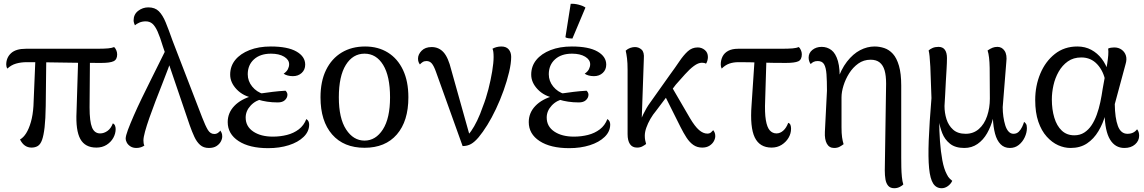

<svg xmlns="http://www.w3.org/2000/svg" viewBox="-20 -769 6056 1016"><path d="M490 12Q430 12 405 -33.5Q380 -79 385 -177L394 -469H456L454 -201Q454 -126 467 -94.5Q480 -63 510 -63Q530 -63 548.5 -76Q567 -89 577 -116Q585 -113 588.5 -104.5Q592 -96 592 -86Q592 -62 579.5 -39.5Q567 -17 544 -2.5Q521 12 490 12ZM147 12Q107 12 86 -31Q104 -41 118.5 -64Q133 -87 143.5 -123.5Q154 -160 157 -208L168 -473H225L222 -209Q221 -139 216 -95.5Q211 -52 202.5 -28.5Q194 -5 180 3.5Q166 12 147 12ZM19 -406Q13 -415 13 -427Q13 -464 38.5 -487.5Q64 -511 117 -511H488Q531 -511 552 -513Q573 -515 584 -520Q590 -515 595 -504Q600 -493 600 -481Q600 -454 581 -445Q562 -436 516 -436Q465 -436 411.5 -436.5Q358 -437 306.5 -438Q255 -439 207.5 -439.5Q160 -440 122 -440Q91 -440 65 -432.5Q39 -425 19 -406Z M1085 14Q1057 14 1039 -2Q1021 -18 1008.5 -45Q996 -72 984 -106L842 -523Q827 -573 814 -602Q801 -631 786.5 -643.5Q772 -656 751 -656Q732 -656 716.5 -649Q701 -642 694 -635Q692 -639 689.5 -646.5Q687 -654 687 -661Q687 -693 711 -711.5Q735 -730 765 -730Q800 -730 820.5 -709.5Q841 -689 857 -650Q873 -611 893 -554L1050 -147Q1067 -103 1080 -81.5Q1093 -60 1114 -60Q1125 -60 1133.5 -66Q1142 -72 1146 -78Q1149 -74 1152.5 -66.5Q1156 -59 1156 -47Q1156 -34 1148.5 -20Q1141 -6 1125.5 4Q1110 14 1085 14ZM702 14Q683 14 670 5.5Q657 -3 651 -14.5Q645 -26 645 -35Q645 -50 657 -82Q669 -114 688 -157.5Q707 -201 730.5 -249.5Q754 -298 778 -346Q802 -394 822.5 -435.5Q843 -477 857 -505L894 -475Q885 -447 870.5 -408Q856 -369 838 -323.5Q820 -278 802.5 -232.5Q785 -187 770.5 -145.5Q756 -104 747.5 -73Q739 -42 739 -26Q739 -19 740 -11.5Q741 -4 744 1Q738 6 726.5 10Q715 14 702 14Z M1399 15Q1300 15 1242.5 -22.5Q1185 -60 1185 -123Q1185 -172 1220 -208.5Q1255 -245 1317 -262L1322 -250Q1267 -260 1232.5 -296Q1198 -332 1198 -374Q1198 -419 1225 -452Q1252 -485 1300.5 -504Q1349 -523 1413 -523Q1502 -523 1548.5 -496.5Q1595 -470 1595 -427Q1595 -400 1576.5 -383Q1558 -366 1530 -366Q1515 -366 1502 -369.5Q1489 -373 1481 -379Q1497 -390 1503.5 -403Q1510 -416 1510 -429Q1510 -453 1483.5 -469Q1457 -485 1414 -485Q1357 -485 1324 -455Q1291 -425 1291 -376Q1291 -340 1314.5 -311Q1338 -282 1375 -271V-247Q1333 -239 1306.5 -210.5Q1280 -182 1280 -147Q1280 -100 1320 -73Q1360 -46 1424 -46Q1463 -46 1498.5 -55Q1534 -64 1561 -84.5Q1588 -105 1601 -139Q1609 -134 1612.5 -126.5Q1616 -119 1616 -110Q1616 -73 1586.5 -44.5Q1557 -16 1508 -0.5Q1459 15 1399 15ZM1450 -227Q1420 -227 1393.5 -231Q1367 -235 1345 -242L1356 -274Q1390 -279 1423 -283Q1456 -287 1491 -289Q1501 -279 1501 -268Q1501 -252 1488 -239.5Q1475 -227 1450 -227Z M1909 13Q1799 13 1737.5 -57.5Q1676 -128 1676 -254Q1676 -339 1705.5 -399Q1735 -459 1788 -491Q1841 -523 1912 -523Q1981 -523 2032.5 -491Q2084 -459 2112.5 -399Q2141 -339 2141 -254Q2141 -128 2080 -57.5Q2019 13 1909 13ZM1909 -25Q1968 -25 2006 -84Q2044 -143 2044 -254Q2044 -366 2007.5 -425.5Q1971 -485 1909 -485Q1847 -485 1810 -425.5Q1773 -366 1773 -254Q1773 -143 1811.5 -84Q1850 -25 1909 -25Z M2428 4 2287 -389Q2276 -420 2265 -433Q2254 -446 2237 -446Q2225 -446 2216.5 -440.5Q2208 -435 2202 -428Q2198 -433 2195 -440.5Q2192 -448 2192 -459Q2192 -481 2211 -500.5Q2230 -520 2264 -520Q2302 -520 2327 -492.5Q2352 -465 2368 -399L2469 -39L2444 -45Q2458 -54 2473.5 -76Q2489 -98 2505 -131Q2521 -164 2535 -205Q2552 -248 2564.5 -297Q2577 -346 2584.5 -391.5Q2592 -437 2592 -467Q2592 -483 2590.5 -494.5Q2589 -506 2586 -511Q2594 -516 2606.5 -519.5Q2619 -523 2633 -523Q2659 -523 2672 -507.5Q2685 -492 2685 -468Q2685 -434 2674 -387.5Q2663 -341 2645 -290.5Q2627 -240 2604.5 -192.5Q2582 -145 2559 -108Q2534 -68 2513 -43Q2492 -18 2472.5 -7Q2453 4 2428 4Z M2992 15Q2893 15 2835.5 -22.5Q2778 -60 2778 -123Q2778 -172 2813 -208.5Q2848 -245 2910 -262L2915 -250Q2860 -260 2825.5 -296Q2791 -332 2791 -374Q2791 -419 2818 -452Q2845 -485 2893.5 -504Q2942 -523 3006 -523Q3095 -523 3141.5 -496.5Q3188 -470 3188 -427Q3188 -400 3169.5 -383Q3151 -366 3123 -366Q3108 -366 3095 -369.5Q3082 -373 3074 -379Q3090 -390 3096.5 -403Q3103 -416 3103 -429Q3103 -453 3076.5 -469Q3050 -485 3007 -485Q2950 -485 2917 -455Q2884 -425 2884 -376Q2884 -340 2907.5 -311Q2931 -282 2968 -271V-247Q2926 -239 2899.5 -210.5Q2873 -182 2873 -147Q2873 -100 2913 -73Q2953 -46 3017 -46Q3056 -46 3091.5 -55Q3127 -64 3154 -84.5Q3181 -105 3194 -139Q3202 -134 3205.5 -126.5Q3209 -119 3209 -110Q3209 -73 3179.5 -44.5Q3150 -16 3101 -0.5Q3052 15 2992 15ZM3043 -227Q3013 -227 2986.5 -231Q2960 -235 2938 -242L2949 -274Q2983 -279 3016 -283Q3049 -287 3084 -289Q3094 -279 3094 -268Q3094 -252 3081 -239.5Q3068 -227 3043 -227ZM3009 -565Q3000 -565 2988.5 -566.5Q2977 -568 2972 -572L3000 -749Q3020 -750 3043 -744Q3066 -738 3078 -729Z M3351 12Q3326 12 3313.5 -6.5Q3301 -25 3301 -59V-399Q3301 -436 3298 -460Q3295 -484 3291 -501Q3302 -511 3315 -515.5Q3328 -520 3340 -520Q3360 -520 3375 -506.5Q3390 -493 3387 -458L3374 -87L3361 -90Q3366 -128 3384 -164.5Q3402 -201 3419 -224L3524 -372Q3552 -410 3574.5 -443.5Q3597 -477 3619.5 -497.5Q3642 -518 3672 -518Q3693 -518 3709.5 -504.5Q3726 -491 3726 -467Q3726 -459 3723.5 -449Q3721 -439 3716 -432Q3711 -435 3706 -436Q3701 -437 3694 -437Q3675 -437 3652 -420Q3629 -403 3605 -376Q3581 -349 3556 -321L3452 -183Q3435 -163 3421.5 -139.5Q3408 -116 3400 -93Q3392 -70 3392 -51Q3392 -37 3394 -27.5Q3396 -18 3399 -7Q3390 0 3378.5 6Q3367 12 3351 12ZM3696 12Q3669 12 3649 -2Q3629 -16 3613 -40.5Q3597 -65 3581 -97L3485 -289L3521 -333L3631 -144Q3657 -100 3679 -81Q3701 -62 3723 -62Q3735 -62 3742.5 -68.5Q3750 -75 3754 -80Q3757 -77 3761 -69Q3765 -61 3765 -49Q3765 -36 3757.5 -22Q3750 -8 3734.5 2Q3719 12 3696 12Z M4063 12Q4000 12 3974 -41.5Q3948 -95 3957 -213L3974 -469H4036L4029 -239Q4026 -173 4032.5 -134Q4039 -95 4053.5 -79Q4068 -63 4089 -63Q4108 -63 4124.5 -77.5Q4141 -92 4151 -119Q4160 -116 4163 -107.5Q4166 -99 4166 -88Q4166 -62 4152.5 -39.5Q4139 -17 4116 -2.5Q4093 12 4063 12ZM3799 -406Q3794 -415 3794 -428Q3794 -451 3803.5 -470Q3813 -489 3833.5 -500Q3854 -511 3886 -511H4111Q4153 -511 4174.5 -513Q4196 -515 4207 -520Q4213 -515 4218 -504Q4223 -493 4223 -482Q4223 -453 4204 -444.5Q4185 -436 4138 -436Q4067 -436 4005.5 -438Q3944 -440 3888 -440Q3861 -440 3839.5 -432.5Q3818 -425 3799 -406Z M4712 227Q4691 227 4680 214Q4669 201 4665.5 180Q4662 159 4662 133L4669 -326Q4669 -369 4661 -396.5Q4653 -424 4635 -438.5Q4617 -453 4587 -453Q4550 -453 4521.5 -432.5Q4493 -412 4473.5 -381Q4454 -350 4443.5 -316Q4433 -282 4433 -254V-95Q4433 -63 4436 -42.5Q4439 -22 4444 -6Q4435 1 4423 7.5Q4411 14 4394 14Q4368 14 4355.5 -8.5Q4343 -31 4345 -71L4356 -289Q4356 -341 4353.5 -376Q4351 -411 4341 -428.5Q4331 -446 4307 -446Q4294 -446 4285 -441.5Q4276 -437 4270 -430Q4265 -436 4262 -445.5Q4259 -455 4259 -464Q4259 -489 4279 -505Q4299 -521 4328 -521Q4357 -521 4379.5 -504Q4402 -487 4414 -446Q4426 -405 4423 -330L4408 -335Q4430 -402 4462 -443Q4494 -484 4531.5 -503.5Q4569 -523 4608 -523Q4634 -523 4659.5 -514.5Q4685 -506 4705 -484Q4725 -462 4737 -421Q4749 -380 4749 -316V64Q4749 88 4749.5 115.5Q4750 143 4752.5 167.5Q4755 192 4760 207Q4755 213 4741.5 220Q4728 227 4712 227Z M4963 227Q4934 227 4918 202Q4902 177 4896.5 121.5Q4891 66 4894.5 -25.5Q4898 -117 4909 -250L4903 -416Q4901 -452 4899 -471.5Q4897 -491 4894 -502Q4901 -509 4914.5 -515Q4928 -521 4946 -521Q4969 -521 4980 -505.5Q4991 -490 4991 -462Q4991 -437 4989 -404.5Q4987 -372 4985 -337Q4983 -302 4981.5 -268.5Q4980 -235 4978 -208Q4978 -172 4988.5 -138.5Q4999 -105 5023.5 -83Q5048 -61 5090 -61Q5131 -61 5160 -86.5Q5189 -112 5203.5 -155Q5218 -198 5218 -247Q5218 -347 5217 -409.5Q5216 -472 5206 -502Q5221 -512 5232.5 -516.5Q5244 -521 5258 -521Q5282 -521 5296 -500Q5310 -479 5305 -440L5286 -202Q5286 -176 5289.5 -151.5Q5293 -127 5299.5 -106Q5306 -85 5317 -73Q5328 -61 5343 -61Q5360 -61 5371 -72Q5382 -83 5389 -98Q5396 -113 5399 -124Q5404 -121 5409 -114Q5414 -107 5414 -91Q5414 -67 5402.5 -42.5Q5391 -18 5371 -2Q5351 14 5324 14Q5294 14 5274.5 -6Q5255 -26 5245.5 -61.5Q5236 -97 5234 -143H5235Q5224 -100 5203.5 -64Q5183 -28 5152.5 -7Q5122 14 5083 14Q5035 14 5007 -8.5Q4979 -31 4966 -64.5Q4953 -98 4948 -132H4950Q4950 -77 4954 -22Q4958 33 4966.5 79Q4975 125 4990 153Q4997 168 5006 176.5Q5015 185 5019 188Q5011 205 4995.5 216Q4980 227 4963 227Z M5645 14Q5612 14 5579.5 -0.5Q5547 -15 5519 -46Q5491 -77 5474.5 -125Q5458 -173 5458 -240Q5458 -315 5485 -379.5Q5512 -444 5562 -483.5Q5612 -523 5681 -523Q5722 -523 5754.5 -505.5Q5787 -488 5810 -458Q5833 -428 5845 -388L5830 -336Q5820 -392 5786.5 -428.5Q5753 -465 5702 -465Q5660 -465 5630.5 -444Q5601 -423 5582 -389.5Q5563 -356 5554.5 -317.5Q5546 -279 5546 -243Q5546 -190 5559 -146.5Q5572 -103 5598.5 -78Q5625 -53 5665 -53Q5695 -53 5717.5 -67.5Q5740 -82 5756 -106Q5772 -130 5783.5 -161.5Q5795 -193 5802.5 -228.5Q5810 -264 5815 -299L5839 -432Q5843 -457 5844.5 -477Q5846 -497 5844 -512Q5850 -515 5858.5 -516.5Q5867 -518 5876 -518Q5899 -518 5915.5 -506Q5932 -494 5938 -474.5Q5944 -455 5936 -429L5879 -218Q5880 -144 5895.5 -102.5Q5911 -61 5946 -61Q5963 -61 5975.5 -67Q5988 -73 5997 -85Q6008 -72 6008 -51Q6008 -24 5986.5 -5Q5965 14 5930 14Q5881 14 5854 -30.5Q5827 -75 5825 -168L5830 -164Q5817 -116 5792.5 -75Q5768 -34 5732 -10Q5696 14 5645 14Z"/></svg>

Font: Arima Medium
Style: Regular
Weight: 500
Designer: Joana Correia and Natanael Gama
Foundry: NDISCOVER
Version: Version 1.101;gftools[0.9.23]